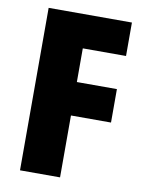

<svg xmlns="http://www.w3.org/2000/svg" viewBox="-82 -772 630 831"><g transform="rotate(10 233.5 -357.0)"><path d="M240 0V-272H416V-419H240V-567H430V-714H64V0Z"/></g></svg>

Font: Noto Sans Condensed Black
Style: Regular
Weight: 900
Width: 3
Designer: Monotype Design Team
Foundry: Monotype Imaging Inc.
Version: Version 2.013